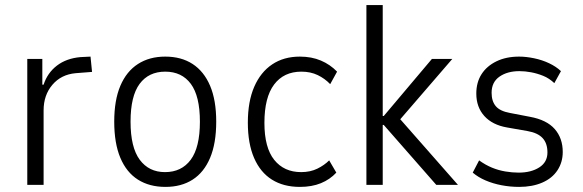

<svg xmlns="http://www.w3.org/2000/svg" viewBox="-20 -725 2286 753"><path d="M87 0V-494H146V-393H151Q166 -439 203 -467.5Q240 -496 295 -501L335 -503L341 -443L277 -438Q220 -433 185.5 -392.5Q151 -352 151 -292V0Z M629 8Q566 8 521 -20.5Q476 -49 452 -106Q428 -163 428 -248Q428 -332 452 -388.5Q476 -445 521 -474Q566 -503 628 -503Q691 -503 735.5 -474Q780 -445 804 -388.5Q828 -332 828 -248Q828 -163 804 -106Q780 -49 735.5 -20.5Q691 8 629 8ZM627 -50Q692 -50 728 -98.5Q764 -147 764 -248Q764 -348 728.5 -396Q693 -444 628 -444Q563 -444 527.5 -396Q492 -348 492 -248Q492 -147 528 -98.5Q564 -50 627 -50Z M1156 8Q1092 8 1046.5 -20.5Q1001 -49 976.5 -105.5Q952 -162 952 -244Q952 -327 977 -384.5Q1002 -442 1047.5 -472.5Q1093 -503 1156 -503Q1202 -503 1238.5 -487.5Q1275 -472 1302 -444L1275 -395Q1254 -417 1226 -430.5Q1198 -444 1162 -444Q1093 -444 1055 -393.5Q1017 -343 1017 -243Q1017 -146 1055.5 -98Q1094 -50 1161 -50Q1197 -50 1224.5 -63.5Q1252 -77 1271 -96L1299 -48Q1274 -21 1238.5 -6.5Q1203 8 1156 8Z M1417 0V-705H1481V-270H1485L1674 -494H1754L1534 -239L1536 -273L1776 0H1691L1485 -235H1481V0Z M2016 8Q1981 8 1947 1.5Q1913 -5 1884 -17.5Q1855 -30 1834 -48L1859 -96Q1884 -78 1909.5 -67.5Q1935 -57 1962 -52.5Q1989 -48 2014 -48Q2063 -48 2095 -68.5Q2127 -89 2127 -127Q2127 -163 2108 -183.5Q2089 -204 2049 -211L1969 -225Q1911 -235 1879.5 -270Q1848 -305 1848 -358Q1848 -402 1868.5 -434Q1889 -466 1927 -484.5Q1965 -503 2016 -503Q2043 -503 2074.5 -496.5Q2106 -490 2133.5 -477Q2161 -464 2180 -446L2154 -399Q2134 -418 2110.5 -427.5Q2087 -437 2063 -441.5Q2039 -446 2017 -446Q1970 -446 1939 -424.5Q1908 -403 1908 -361Q1908 -328 1924.5 -308.5Q1941 -289 1980 -282L2058 -267Q2124 -255 2155.5 -219Q2187 -183 2187 -129Q2187 -89 2166.5 -57.5Q2146 -26 2107 -9Q2068 8 2016 8Z"/></svg>

Font: Nunito Sans 7pt Condensed Light
Style: Regular
Weight: 300
Width: 3
Designer: Vernon Adams
Foundry: Vernon Adams
Version: Version 3.101;gftools[0.9.27]